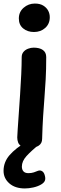

<svg xmlns="http://www.w3.org/2000/svg" viewBox="-33 -817 343 1080"><path d="M89 -495Q89 -513 99 -525Q109 -537 125 -543Q141 -549 156 -549Q190 -549 208.5 -535.5Q227 -522 227 -496Q227 -426 224 -371.5Q221 -317 217 -267Q213 -217 209.5 -162Q206 -107 204 -36Q204 -11 185 2Q166 15 135 15Q105 15 89.5 6.5Q74 -2 69 -15.5Q64 -29 64 -44Q64 -53 66.5 -88.5Q69 -124 72.5 -175.5Q76 -227 80 -285.5Q84 -344 86.5 -399Q89 -454 89 -495ZM158 -637Q122 -637 97.5 -657Q73 -677 73 -713Q73 -750 100 -773.5Q127 -797 163 -797Q192 -797 210.5 -785.5Q229 -774 238 -757Q247 -740 247 -720Q247 -683 221.5 -660Q196 -637 158 -637ZM107 243Q52 243 19.5 214.5Q-13 186 -13 144Q-13 95 20.5 56Q54 17 117 -20H194V-10Q141 33 115.5 61.5Q90 90 90 120Q90 137 99 147Q108 157 127 157Q144 157 157.5 152.5Q171 148 180 144Q193 139 204 146Q215 153 219 170Q224 187 219.5 199Q215 211 198 221Q179 232 154 237.5Q129 243 107 243Z"/></svg>

Font: Playpen Sans SemiBold
Style: Regular
Weight: 600
Designer: Laura Meseguer, Veronika Burian, José Scaglione
Foundry: TypeTogether
Version: Version 1.001